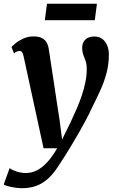

<svg xmlns="http://www.w3.org/2000/svg" viewBox="-55 -764 625 1036"><path d="M72.5 -459.5Q69 -476.5 63.8 -482.8Q58.5 -489 50.5 -489Q43.5 -489 36.2 -485.8Q29 -482.5 20.5 -476L7 -510Q11.5 -516 28 -529.8Q44.5 -543.5 70 -555.5Q95.5 -567.5 125 -567.5Q152.5 -567.5 169.5 -559.5Q186.5 -551.5 195.5 -536.5Q204.5 -521.5 208 -500.5Q215 -452.5 222.5 -404.8Q230 -357 237 -309.8Q244 -262.5 251.2 -215Q258.5 -167.5 266 -120L280 -11L325.5 -103.5Q343.5 -141.5 359.2 -178.2Q375 -215 387 -251Q399 -287 406 -321.8Q413 -356.5 413 -390Q413 -418.5 407 -435.2Q401 -452 394.8 -467.5Q388.5 -483 388.5 -507Q388.5 -534 405.5 -550.5Q422.5 -567 454.5 -567Q480.5 -567 497.8 -553.5Q515 -540 523.8 -517.8Q532.5 -495.5 532.5 -470.5Q532.5 -417 519.5 -368.5Q506.5 -320 485.2 -274Q464 -228 440.5 -181Q426 -149.5 407.5 -114.8Q389 -80 369 -45Q349 -10 329.5 22.2Q310 54.5 293 81.2Q276 108 263.5 126.5Q235.5 171.5 205.2 199Q175 226.5 140.5 239Q106 251.5 63.5 251.5Q36.5 251.5 6 245Q-24.5 238.5 -35 231.5L-3 143Q7 152 32.5 160.8Q58 169.5 85.5 169.5Q114.5 169.5 142.5 156Q170.5 142.5 198 113.2Q225.5 84 253.5 36H180ZM198.5 -744H468L456.5 -655H187Z"/></svg>

Font: Merriweather
Style: Bold Italic
Weight: 700
Italic angle: -7.8°
Version: Version 2.101